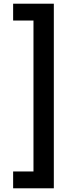

<svg xmlns="http://www.w3.org/2000/svg" viewBox="-20 -852 417 1038"><path d="M51 75H161V-741H51V-832H271V166H51Z"/></svg>

Font: Noto Sans Devanagari UI SemiBold
Style: Regular
Weight: 600
Designer: Jelle Bosma - Monotype Design Team
Foundry: Monotype Imaging Inc.
Version: Version 2.003; ttfautohint (v1.8.4.7-5d5b)